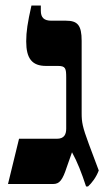

<svg xmlns="http://www.w3.org/2000/svg" viewBox="-20 -667 388 696"><path d="M292 9H299C313 -4 328 -23 338 -49L302 -145C279 -207 276 -224 276 -256V-519C276 -576 261 -592 219 -592H166C140 -592 128 -603 128 -628V-647H94C80 -585 75 -552 75 -517C75 -455 96 -428 147 -428H190C218 -428 220 -419 220 -385V-201C220 -180 213 -164 186 -164H49L9 0H173C196 0 207 -15 222 -61L241 -115C260 -81 276 -40 292 9Z"/></svg>

Font: Noto Serif Hebrew Condensed Extra
Style: Regular
Weight: 800
Width: 3
Designer: Monotype Design Team
Foundry: Monotype Imaging Inc.
Version: Version 1.901